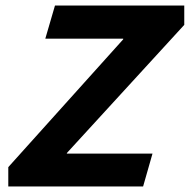

<svg xmlns="http://www.w3.org/2000/svg" viewBox="-20 -675 687 695"><path d="M10 0V-70L106 -119H532L498 0ZM222 -45 10 -70 447 -556 426 -503V-609L647 -585L200 -97L222 -149ZM144 -535 179 -655H647V-585L543 -535Z"/></svg>

Font: Intel One Mono Light
Style: Italic
Weight: 300
Italic angle: -16°
Monospace: yes
Designer: Fred Shallcrass
Foundry: Frere-Jones Type LLC
Version: Version 1.004